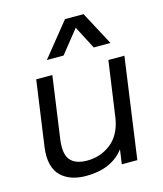

<svg xmlns="http://www.w3.org/2000/svg" viewBox="-112 -827 783 921"><g transform="rotate(-15 279.0 -366.5)"><path d="M202.1 9.8Q163.6 9.8 132.8 -0.5Q102.1 -10.7 79.3 -31.7Q56.6 -52.7 47.1 -88.9Q37.6 -125 43.9 -172.9L89.8 -500H169.9L127 -193.8Q116.7 -120.6 142.6 -90.3Q168.5 -60.1 226.1 -60.1Q292.5 -60.1 343.3 -99.6Q394 -139.2 408.2 -217.8L448.2 -500H527.8L458 0H380.9L391.1 -71.8Q328.6 9.8 202.1 9.8ZM163.1 -576.2 297.9 -743.2H390.1L479 -576.2H396L336.9 -689.9L246.1 -576.2Z"/></g></svg>

Font: Human Sans
Style: Italic
Weight: 400
Italic angle: -8°
Designer: Tim Radville
Foundry: Continuum
Version: Version 1.000;FEAKit 1.0